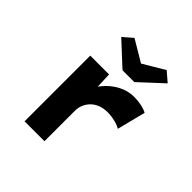

<svg xmlns="http://www.w3.org/2000/svg" viewBox="-203 -939 1097 1097"><g transform="rotate(45 345.0 -390.5)"><path d="M159 0V-530.7H311.2L318.1 -341.3L275 -353.4Q290.1 -406 324.5 -448.6Q358.9 -491.3 405.2 -516.5Q451.6 -541.7 503.2 -541.7Q533.8 -541.7 561.6 -536Q589.3 -530.3 609.8 -519.3L566.1 -346.4Q548.3 -357.6 518.3 -365Q488.2 -372.5 458.9 -372.5Q426.1 -372.5 399.8 -362.3Q373.6 -352.2 355.7 -334Q337.9 -315.8 328.9 -293.3Q319.8 -270.7 319.8 -246.9V0ZM348.6 -601.8 208.6 -731.5 266.1 -781.1 411.2 -694.9H381.2L526.3 -781.1L583.9 -731.5L443.8 -601.8Z"/></g></svg>

Font: Lexend Mega
Style: Regular
Weight: 400
Designer: Bonnie Shaver-Troup, Thomas Jockin
Foundry: Lexend
Version: Version 1.007